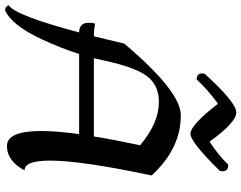

<svg xmlns="http://www.w3.org/2000/svg" viewBox="-134 -812 952 757"><g transform="rotate(90 341.5 -433.0)"><path d="M500.5 -327.6Q513.7 -409.7 535.2 -509.8Q447.3 -584 364.7 -584Q298.3 -584 262.7 -536.9Q227.1 -489.7 201.7 -369.6Q197.3 -348.6 191.9 -327.6ZM2 22.9Q-11.7 21 -16.6 8.3Q23.9 -19 90.3 -269.5Q52.2 -269.5 52.2 -308.1Q52.2 -318.8 55.2 -332.5Q79.6 -327.6 105.5 -327.6Q119.1 -382.8 134.3 -447.3Q322.8 -670.4 417 -670.4Q548.8 -670.4 654.3 -555.2Q595.7 -278.8 595.7 -154.8Q595.7 -54.2 634.3 -54.2Q597.2 15.1 538.1 15.1Q479 15.1 479 -120.1Q479 -181.2 491.2 -269.5H175.3Q152.3 -197.3 118.7 -125Q62 -2.4 2 22.9ZM490.2 -708.5Q455.1 -708.5 371.6 -816.9Q318.4 -778.8 275.9 -732.9Q252 -732.9 252 -753.9Q252 -758.8 253.4 -764.6Q366.7 -889.2 405.8 -889.2Q445.3 -889.2 521 -783.7Q571.8 -816.4 611.8 -857.4Q637.7 -857.4 637.7 -835.4Q637.7 -830.6 636.7 -824.7Q522.9 -708.5 490.2 -708.5Z"/></g></svg>

Font: Balgruf
Style: Italic
Weight: 500
Italic angle: -12°
Designer: Paul James Miller
Foundry: High-Logic / Made with FontCreator
Version: Version 1.201;March 28, 2021;FontCreator 13.0.0.2683 64-bit